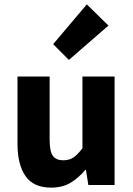

<svg xmlns="http://www.w3.org/2000/svg" viewBox="-20 -846 608 878"><path d="M295 -572 223 -644 377 -826 476 -729ZM214 12Q133 12 96.5 -41Q60 -94 60 -188V-496H207V-207Q207 -153 222 -133Q237 -113 269 -113Q297 -113 316 -126Q335 -139 357 -168V-496H504V0H384L373 -69H370Q338 -31 301.5 -9.5Q265 12 214 12Z"/></svg>

Font: TypoPRO Source Sans Pro
Style: Bold
Weight: 700
Designer: Paul D. Hunt
Foundry: Adobe Systems Incorporated
Version: Version 2.020;PS 2.000;hotconv 1.0.86;makeotf.lib2.5.63406